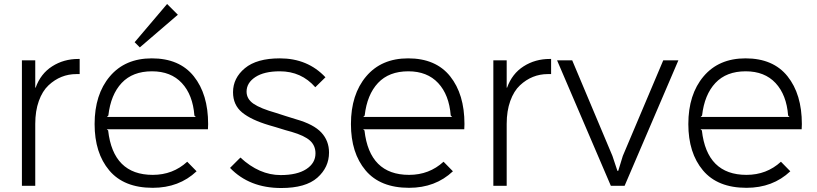

<svg xmlns="http://www.w3.org/2000/svg" viewBox="-20 -933 4101 964"><path d="M380 -637V-561H363Q324 -561 289 -547Q254 -533 223.5 -504.5Q193 -476 175 -426Q157 -376 157 -311V0H90V-630H157V-493H159Q184 -563 242 -600Q300 -637 373 -637Z M517 -346H963L956 -353Q948 -457 893 -516Q838 -575 743 -575Q646 -575 591 -516.5Q536 -458 524 -353ZM1025 -310Q1025 -292 1024 -284H516L523 -278Q548 -55 747 -55Q848 -55 920 -121L967 -73Q879 10 747 10Q602 10 528.5 -77.5Q455 -165 455 -310Q455 -459 531.5 -549.5Q608 -640 742 -640Q881 -640 953 -550Q1025 -460 1025 -310ZM819 -913 873 -859 682 -695 656 -721Z M1632 -167Q1632 -93 1573.5 -41Q1515 11 1392 11Q1232 11 1135 -90L1187 -142Q1282 -54 1389 -54Q1472 -54 1518 -84Q1564 -114 1564 -163Q1564 -202 1536.5 -227Q1509 -252 1444 -271Q1438 -272 1413.5 -279.5Q1389 -287 1363 -295Q1337 -303 1332 -304Q1241 -331 1195.5 -368.5Q1150 -406 1150 -470Q1150 -541 1209.5 -590.5Q1269 -640 1385 -640Q1525 -640 1614 -545L1563 -495Q1493 -575 1385 -575Q1306 -575 1262 -546Q1218 -517 1218 -473Q1218 -436 1253 -412Q1288 -388 1366 -366Q1369 -365 1414 -350.5Q1459 -336 1467 -334Q1555 -309 1593.5 -267.5Q1632 -226 1632 -167Z M1804 -346H2250L2243 -353Q2235 -457 2180 -516Q2125 -575 2030 -575Q1933 -575 1878 -516.5Q1823 -458 1811 -353ZM2312 -310Q2312 -292 2311 -284H1803L1810 -278Q1835 -55 2034 -55Q2135 -55 2207 -121L2254 -73Q2166 10 2034 10Q1889 10 1815.5 -77.5Q1742 -165 1742 -310Q1742 -459 1818.5 -549.5Q1895 -640 2029 -640Q2168 -640 2240 -550Q2312 -460 2312 -310Z M2747 -637V-561H2730Q2691 -561 2656 -547Q2621 -533 2590.5 -504.5Q2560 -476 2542 -426Q2524 -376 2524 -311V0H2457V-630H2524V-493H2526Q2551 -563 2609 -600Q2667 -637 2740 -637Z M3310 -630H3386L3116 0H3047L2777 -630H2853L3055 -150L3080 -75H3084L3107 -150Z M3498 -346H3944L3937 -353Q3929 -457 3874 -516Q3819 -575 3724 -575Q3627 -575 3572 -516.5Q3517 -458 3505 -353ZM4006 -310Q4006 -292 4005 -284H3497L3504 -278Q3529 -55 3728 -55Q3829 -55 3901 -121L3948 -73Q3860 10 3728 10Q3583 10 3509.5 -77.5Q3436 -165 3436 -310Q3436 -459 3512.5 -549.5Q3589 -640 3723 -640Q3862 -640 3934 -550Q4006 -460 4006 -310Z"/></svg>

Font: Sinkin Sans 300 Light
Style: Regular
Weight: 300
Designer: Keith Bates
Foundry: K-Type
Version: Sinkin Sans (version 1.0)  by Keith Bates   •   © 2014   www